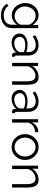

<svg xmlns="http://www.w3.org/2000/svg" viewBox="1506 -2076 793 3844"><g transform="rotate(90 1902.0 -153.5)"><path d="M284 7Q230 7 185.5 -15Q141 -37 108.5 -74.5Q76 -112 58 -160Q40 -208 40 -259Q40 -332 71 -393.5Q102 -455 156.5 -492.5Q211 -530 282 -530Q349 -530 398.5 -496Q448 -462 482 -412V-521H543V2Q543 75 508 124Q473 173 415 198Q357 223 288 223Q198 223 143.5 191Q89 159 54 105L96 72Q127 121 178.5 145Q230 169 288 169Q339 169 381.5 150.5Q424 132 449.5 95Q475 58 475 2V-101Q445 -52 393 -22.5Q341 7 284 7ZM303 -50Q344 -50 381 -69Q418 -88 443.5 -117.5Q469 -147 475 -179V-340Q460 -378 432 -407.5Q404 -437 368 -453.5Q332 -470 295 -470Q237 -470 195.5 -438.5Q154 -407 131.5 -358.5Q109 -310 109 -258Q109 -202 135 -154.5Q161 -107 205 -78.5Q249 -50 303 -50Z M651 -150Q651 -198 679 -233.5Q707 -269 756.5 -289Q806 -309 871 -309Q909 -309 950 -302.5Q991 -296 1023 -285V-329Q1023 -395 984 -434Q945 -473 876 -473Q835 -473 794 -457.5Q753 -442 709 -412L683 -460Q734 -495 783 -512.5Q832 -530 883 -530Q979 -530 1035 -475Q1091 -420 1091 -323V-82Q1091 -55 1116 -54V0Q1094 3 1085 2Q1060 1 1047 -14Q1034 -29 1033 -46L1032 -84Q997 -39 941 -14.5Q885 10 827 10Q776 10 736 -11.5Q696 -33 673.5 -69.5Q651 -106 651 -150ZM1000 -110Q1023 -137 1023 -160V-236Q954 -263 879 -263Q806 -263 761 -234Q716 -205 716 -155Q716 -112 749.5 -77Q783 -42 843 -42Q892 -42 934.5 -61Q977 -80 1000 -110Z M1676 0H1608V-291Q1608 -383 1580.5 -425.5Q1553 -468 1496 -468Q1456 -468 1417 -448.5Q1378 -429 1348.5 -395.5Q1319 -362 1306 -319V0H1238V-521H1300V-403Q1331 -460 1391 -495Q1451 -530 1521 -530Q1579 -530 1613 -502.5Q1647 -475 1661.5 -424.5Q1676 -374 1676 -305Z M1779 -150Q1779 -198 1807 -233.5Q1835 -269 1884.5 -289Q1934 -309 1999 -309Q2037 -309 2078 -302.5Q2119 -296 2151 -285V-329Q2151 -395 2112 -434Q2073 -473 2004 -473Q1963 -473 1922 -457.5Q1881 -442 1837 -412L1811 -460Q1862 -495 1911 -512.5Q1960 -530 2011 -530Q2107 -530 2163 -475Q2219 -420 2219 -323V-82Q2219 -55 2244 -54V0Q2222 3 2213 2Q2188 1 2175 -14Q2162 -29 2161 -46L2160 -84Q2125 -39 2069 -14.5Q2013 10 1955 10Q1904 10 1864 -11.5Q1824 -33 1801.5 -69.5Q1779 -106 1779 -150ZM2128 -110Q2151 -137 2151 -160V-236Q2082 -263 2007 -263Q1934 -263 1889 -234Q1844 -205 1844 -155Q1844 -112 1877.5 -77Q1911 -42 1971 -42Q2020 -42 2062.5 -61Q2105 -80 2128 -110Z M2626 -461Q2558 -459 2506.5 -423Q2455 -387 2434 -324V0H2366V-521H2430V-396Q2457 -451 2501.5 -485Q2546 -519 2596 -523Q2606 -524 2613 -524Q2620 -524 2626 -523Z M2923 10Q2848 10 2789.5 -27Q2731 -64 2698 -125.5Q2665 -187 2665 -259Q2665 -332 2698.5 -393.5Q2732 -455 2790.5 -492.5Q2849 -530 2923 -530Q2998 -530 3056.5 -492.5Q3115 -455 3148.5 -393.5Q3182 -332 3182 -259Q3182 -187 3149 -125.5Q3116 -64 3057.5 -27Q2999 10 2923 10ZM2734 -258Q2734 -200 2759.5 -152.5Q2785 -105 2828 -77.5Q2871 -50 2923 -50Q2975 -50 3018 -78Q3061 -106 3087 -154Q3113 -202 3113 -260Q3113 -318 3087 -366Q3061 -414 3018 -442Q2975 -470 2923 -470Q2872 -470 2829 -441.5Q2786 -413 2760 -365Q2734 -317 2734 -258Z M3734 0H3666V-291Q3666 -383 3638.5 -425.5Q3611 -468 3554 -468Q3514 -468 3475 -448.5Q3436 -429 3406.5 -395.5Q3377 -362 3364 -319V0H3296V-521H3358V-403Q3389 -460 3449 -495Q3509 -530 3579 -530Q3637 -530 3671 -502.5Q3705 -475 3719.5 -424.5Q3734 -374 3734 -305Z"/></g></svg>

Font: Raleway
Style: Regular
Weight: 400
Designer: Matt McInerney, Pablo Impallari, Rodrigo Fuenzalida
Foundry: Matt McInerney, Pablo Impallari, Rodrigo Fuenzalida
Version: Version 4.101;RELEASE